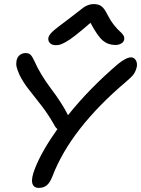

<svg xmlns="http://www.w3.org/2000/svg" viewBox="-20 -917 691 940"><path d="M252.9 -695.8Q234.4 -695.8 224.4 -706.3Q214.4 -716.8 216.8 -731.9Q219.2 -745.1 236.3 -761.5Q253.4 -777.8 314.9 -823.2Q334 -837.4 357.7 -856.2Q381.3 -875 389.6 -880.9Q397.9 -886.7 410.6 -891.8Q423.3 -897 438 -897Q462.4 -897 476.6 -886.5Q490.7 -876 504.9 -847.2Q519.5 -818.4 537.1 -795.9Q554.7 -773.4 565.9 -764.2Q577.1 -754.9 583.7 -744.6Q590.3 -734.4 587.9 -723.1Q585.9 -711.4 573.7 -704.1Q561.5 -696.8 544.9 -696.8Q509.3 -696.8 483.6 -718.3Q458 -739.7 422.9 -805.2Q378.4 -766.6 348.4 -743.2Q318.4 -719.7 300 -710.2Q281.7 -700.7 272.9 -698.2Q264.2 -695.8 252.9 -695.8ZM169.9 2.9Q143.6 2.9 137.9 -21Q132.3 -44.9 151.9 -94.2Q185.5 -178.7 261.2 -285.2Q251.5 -292.5 245.1 -306.2Q215.3 -358.4 182.1 -401.1Q148.9 -443.8 121.8 -478Q94.7 -512.2 76.2 -548.8Q64 -576.7 61 -590.6Q58.1 -604.5 61 -620.1Q64.5 -637.7 76.7 -647.5Q88.9 -657.2 105 -657.2Q120.6 -657.2 129.2 -649.2Q137.7 -641.1 147.9 -619.1Q176.8 -553.2 230.7 -481.7Q284.7 -410.2 313 -353Q416 -482.4 558.1 -604Q598.1 -636.2 622.1 -636.2Q635.7 -636.2 644.3 -623Q652.8 -609.9 649.9 -590.8Q645 -569.3 635.5 -555.2Q626 -541 596.2 -516.1Q326.2 -287.1 236.8 -54.2Q224.6 -22.5 209 -9.8Q193.4 2.9 169.9 2.9Z"/></svg>

Font: Shantell Sans Irregular Bouncy
Style: Italic
Weight: 400
Italic angle: -11.31°
Designer: Stephen Nixon, Anya Danilova, Shantell Martin
Foundry: Arrow Type
Version: Version 1.006;[9816181b4]